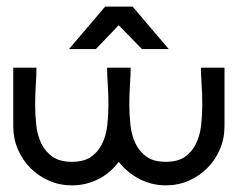

<svg xmlns="http://www.w3.org/2000/svg" viewBox="-20 -559 717 579"><path d="M197 0Q160 0 128 -14Q96 -28 72 -52Q48 -76 34 -108.5Q20 -141 20 -178V-355H90Q90 -333 88 -303.5Q86 -274 86 -242.5Q86 -211 89.5 -180.5Q93 -150 105 -125.5Q117 -101 139 -86Q161 -71 197 -71Q233 -71 254.5 -86Q276 -101 288 -125.5Q300 -150 303.5 -181Q307 -212 307 -243.5Q307 -275 305 -304.5Q303 -334 303 -355H374Q374 -333 372 -304Q370 -275 370 -243.5Q370 -212 373.5 -181Q377 -150 389 -125.5Q401 -101 422.5 -86Q444 -71 480 -71Q516 -71 537.5 -86Q559 -101 571 -125.5Q583 -150 586.5 -181Q590 -212 590 -243.5Q590 -275 588 -304Q586 -333 586 -355H657V-178Q657 -141 643 -108.5Q629 -76 605 -52Q581 -28 549 -14Q517 0 480 0Q438 0 401 -19Q364 -38 338 -71Q313 -37 276 -18.5Q239 0 197 0ZM297 -539H380L489 -411H408L338 -483L269 -411H188L297 -539Z"/></svg>

Font: Googee
Style: Regular
Weight: 400
Designer: Peter Wiegel
Foundry: CATFonts Peter Wiegel
Version: 1.000